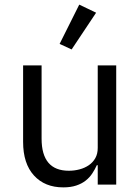

<svg xmlns="http://www.w3.org/2000/svg" viewBox="-20 -799 608 831"><path d="M403 -84H399Q391 -66 379.5 -48.5Q368 -31 351 -17.5Q334 -4 310 4Q286 12 254 12Q174 12 127 -39.5Q80 -91 80 -185V-516H160V-199Q160 -60 278 -60Q302 -60 324.5 -66Q347 -72 364.5 -84Q382 -96 392.5 -114.5Q403 -133 403 -159V-516H483V0H403ZM290 -585 238 -609 323 -779 396 -744Z"/></svg>

Font: IBM Plex Sans Thai
Style: Regular
Weight: 400
Designer: Mike Abbink, Paul van der Laan, Pieter van Rosmalen, Ben Mitchell, Mark Frömberg
Foundry: Bold Monday
Version: Version 1.1